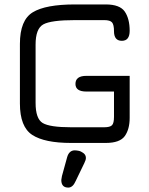

<svg xmlns="http://www.w3.org/2000/svg" viewBox="-20 -641 670 861"><path d="M319.3 170.9 358.4 89.8C363 80.7 365.2 73.2 365.2 67.4C365.2 58.3 361.5 50.9 354 45.4C346.5 39.9 339.4 36.5 332.5 35.2C325.7 33.9 320 33.2 315.4 33.2C298.5 33.2 287.1 43.3 281.2 63.5L257.8 148.4L254.9 166C254.9 188.8 265.3 200.2 286.1 200.2C299.8 200.2 310.9 190.4 319.3 170.9ZM491.2 -230.5V-117.2C491.2 -98.3 488.3 -85.8 482.4 -79.6C476.6 -73.4 464.8 -70.3 447.3 -70.3H298.8C235 -70.3 192.5 -76.7 171.4 -89.4C150.2 -102.1 139.6 -132.2 139.6 -179.7V-441.4C139.6 -488.9 151.2 -519 174.3 -531.7C197.4 -544.4 244.8 -550.8 316.4 -550.8H447.3C464.8 -550.8 476.6 -547.4 482.4 -540.5C488.3 -533.7 491.2 -520.5 491.2 -501C491.2 -472.3 502.9 -458 526.4 -458C549.8 -458 561.5 -473 561.5 -502.9C561.5 -538.7 554.2 -567.4 539.6 -588.9C524.9 -610.4 496.4 -621.1 454.1 -621.1H316.4C228.5 -621.1 165.4 -609.4 127 -585.9C88.5 -562.5 69.3 -515.3 69.3 -444.3V-176.8C69.3 -107.1 87.7 -60.2 124.5 -36.1C161.3 -12 219.4 0 298.8 0H454.1C496.4 0 524.9 -10.3 539.6 -30.8C554.2 -51.3 561.5 -78.5 561.5 -112.3V-300.8H367.2C334.6 -300.8 318.4 -288.7 318.4 -264.6C318.4 -241.9 334.6 -230.5 367.2 -230.5Z"/></svg>

Font: Jura
Style: DemiBold
Weight: 600
Version: Version 2.5.1